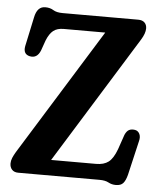

<svg xmlns="http://www.w3.org/2000/svg" viewBox="-53 -764 685 825"><g transform="rotate(5 290.0 -351.0)"><path d="M531 -616 191 -67H385Q418.5 -67 438.5 -82.2Q458.5 -97.5 473.5 -138L495.5 -202Q503 -219 513.5 -224.2Q524 -229.5 539 -227Q552.5 -224.5 558.8 -211.5Q565 -198.5 560 -180L525.5 -32Q519 -7 508.8 4.5Q498.5 16 477.5 16Q459.5 16 445 8Q430.5 0 405.5 0H55Q37.5 0 28 -10.2Q18.5 -20.5 18.5 -37Q18.5 -48.5 23.5 -60.8Q28.5 -73 37.5 -88L375 -632.5H196Q167.5 -632.5 151 -619.2Q134.5 -606 122.5 -576L107 -532Q92.5 -496 60.5 -503Q31 -509.5 37.5 -544.5L64.5 -671Q74 -718.5 109 -718.5Q130 -718.5 144.5 -709.2Q159 -700 185.5 -700H511.5Q529.5 -700 539 -690.5Q548.5 -681 548.5 -665.5Q548.5 -644 531 -616Z"/></g></svg>

Font: Fraunces 144pt S100 SemiBold
Style: Regular
Weight: 600
Version: Version 1.000; ttfautohint (v1.8.3)